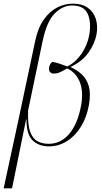

<svg xmlns="http://www.w3.org/2000/svg" viewBox="-56 -792 561 1052"><path d="M-36 240 44 -130 136 -564Q151 -638 183.5 -684Q216 -730 257.5 -751Q299 -772 343 -772Q393 -772 425 -749.5Q457 -727 469 -688.5Q481 -650 473 -604Q463 -552 428.5 -503.5Q394 -455 332 -426V-424Q367 -408 393.5 -383Q420 -358 431 -318Q442 -278 431 -216Q419 -149 387.5 -98Q356 -47 310.5 -18.5Q265 10 212 10Q158 10 123.5 -22Q89 -54 89 -138H87L10 240ZM211 -4Q278 -4 324.5 -60Q371 -116 389 -218Q402 -295 379.5 -346.5Q357 -398 311 -417Q299 -409 279 -399Q259 -389 240 -389Q227 -388 218.5 -397Q210 -406 213 -423Q214 -429 218 -438Q222 -447 231 -453Q246 -451 269 -443.5Q292 -436 313 -428Q359 -451 391 -498Q423 -545 433 -600Q445 -670 424.5 -716Q404 -762 339 -762Q288 -762 244.5 -719Q201 -676 178 -569L98 -187Q95 -110 109 -71Q123 -32 149.5 -18Q176 -4 211 -4Z"/></svg>

Font: Noto Serif Display SemiCondensed ExtraLight
Style: Italic
Weight: 200
Width: 4
Italic angle: -12°
Designer: Monotype Design Team
Foundry: Monotype Imaging Inc.
Version: Version 2.009